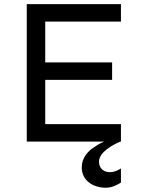

<svg xmlns="http://www.w3.org/2000/svg" viewBox="-20 -674 674 914"><path d="M195.3 -377V-571.3H555.7V-654.3H107.4V0H475.6C463.9 4.9 450.2 11.7 434.6 22.5C399.4 43 369.1 77.1 369.1 123C369.1 186.5 424.8 219.7 483.4 219.7C518.6 219.7 543 202.1 555.7 195.3V127.9C541 136.7 525.4 145.5 502.9 145.5C468.8 145.5 451.2 123 451.2 95.7C451.2 50.8 515.6 15.6 552.7 0H555.7V-83H195.3V-293.9H513.7V-377Z"/></svg>

Font: Sen-gleads
Style: Regular
Weight: 400
Designer: Kosal Sen, Philatype
Foundry: Philatype
Version: Version 1.004; ttfautohint (v1.8.3)